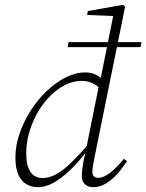

<svg xmlns="http://www.w3.org/2000/svg" viewBox="-20 -765 608 798"><path d="M137 13Q112 13 90.5 1Q69 -11 56.5 -38.5Q44 -66 44 -111Q44 -159 61 -209Q78 -259 107 -304.5Q136 -350 173.5 -386Q211 -422 252.5 -443Q294 -464 335 -464Q352 -464 367 -459Q382 -454 395.5 -444Q409 -434 421 -418L403 -390Q386 -409 365 -419Q344 -429 321 -429Q282 -429 246 -409.5Q210 -390 180 -357Q152 -327 131.5 -288.5Q111 -250 100 -209Q89 -168 89 -128Q89 -75 107 -50Q125 -25 156 -25Q186 -25 216.5 -42.5Q247 -60 281.5 -94.5Q316 -129 357 -176L368 -167H362Q329 -118 291 -77.5Q253 -37 213.5 -12Q174 13 137 13ZM261 -569 265 -590H568L564 -569ZM367 13Q347 13 333.5 1Q320 -11 320 -33Q320 -47 322 -62Q324 -77 328 -100L334 -126L393 -419L397 -432L453 -711L461 -698L342 -703L345 -719L491 -745L500 -737L372 -107Q369 -92 366.5 -76.5Q364 -61 364 -50Q364 -38 370.5 -32Q377 -26 389 -26Q411 -26 439 -48Q467 -70 495 -105L508 -95Q489 -66 467 -41.5Q445 -17 420 -2Q395 13 367 13Z"/></svg>

Font: Source Serif 4 36pt Light
Style: Italic
Weight: 300
Italic angle: -12°
Designer: Frank Grießhammer
Foundry: Adobe Systems Incorporated
Version: Version 4.004;hotconv 1.0.116;makeotfexe 2.5.65601